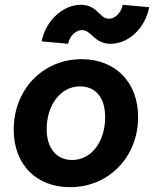

<svg xmlns="http://www.w3.org/2000/svg" viewBox="-20 -762 640 798"><path d="M271 16C432 16 554 -109 554 -276C554 -420 460 -516 319 -516C158 -516 37 -390 37 -223C37 -79 130 16 271 16ZM280 -97C215 -97 174 -146 174 -225C174 -327 233 -403 312 -403C378 -403 417 -356 417 -275C417 -172 359 -97 280 -97ZM440 -580C515 -580 584 -646 600 -732L490 -742C484 -710 459 -684 433 -684C393 -684 386 -742 316 -742C239 -742 169 -673 153 -590L263 -580C269 -611 294 -637 321 -637C360 -637 371 -580 440 -580Z"/></svg>

Font: Uncut Sans
Style: Bold Italic
Weight: 700
Italic angle: -11°
Designer: Kasper Nordkvist
Foundry: UNCUT.wtf
Version: Version 1.304;Glyphs 3.2 (3246)